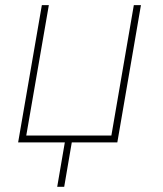

<svg xmlns="http://www.w3.org/2000/svg" viewBox="-20 -548 627 739"><path d="M168 -528.3 81.1 -26.4H408.7L495.1 -528.3H522.5L431.6 0H256.3L227.1 170.9H200.2L229.5 0H49.8L141.1 -528.3Z"/></svg>

Font: Roboto Mono Thin
Style: Italic
Weight: 250
Designer: Google
Version: Version 2.000985; 2015; ttfautohint (v1.3)